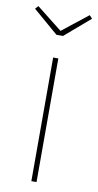

<svg xmlns="http://www.w3.org/2000/svg" viewBox="-124 -765 411 803"><g transform="rotate(10 81.0 -363.0)"><path d="M70 0V-525H92V0ZM67 -621 -40 -713 -28 -726 81 -640 190 -726 202 -713 95 -621Z"/></g></svg>

Font: Lexend Thin
Style: Regular
Weight: 100
Designer: Bonnie Shaver-Troup, Thomas Jockin
Foundry: Lexend
Version: Version 1.007; ttfautohint (v1.8.3)